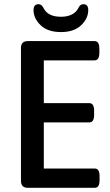

<svg xmlns="http://www.w3.org/2000/svg" viewBox="-20 -896 526 916"><path d="M113 0Q80 0 80 -33V-667Q80 -700 113 -700H431Q454 -700 454 -664V-644Q454 -608 431 -608H189V-404H406Q429 -404 429 -368V-348Q429 -312 406 -312H189V-92H432Q455 -92 455 -56V-36Q455 0 432 0ZM271 -743Q208 -743 174 -775.5Q140 -808 140 -848Q140 -876 164 -876Q178 -876 187 -859Q207 -816 271 -816Q301 -816 323 -827Q345 -838 355 -860Q363 -876 378 -876Q401 -876 401 -848Q401 -808 367 -775.5Q333 -743 271 -743Z"/></svg>

Font: Asap Semi Condensed Medium
Style: Regular
Weight: 500
Width: 4
Designer: Pablo Cosgaya
Foundry: Omnibus-Type
Version: Version 3.001; ttfautohint (v1.8.4.7-5d5b)